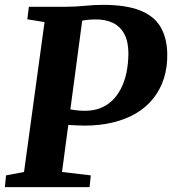

<svg xmlns="http://www.w3.org/2000/svg" viewBox="-27 -771 709 791"><path d="M-7 0 -2 -48.5 72 -62.5 156.5 -680 85.5 -691.5 92 -743H239Q282.5 -743 321 -747Q359.5 -751 397 -751Q491 -751 548.8 -728.5Q606.5 -706 633.2 -662Q660 -618 662 -553.5Q663.5 -496 648.5 -448.8Q633.5 -401.5 604.2 -365Q575 -328.5 532.8 -303.8Q490.5 -279 437 -266.2Q383.5 -253.5 321 -253.5Q307.5 -253.5 288 -254.5Q268.5 -255.5 251.2 -256.5Q234 -257.5 227 -258L224.5 -326.5Q235.5 -324.5 251.2 -321.8Q267 -319 286 -316.8Q305 -314.5 325.5 -314.5Q359 -315 386.2 -325.5Q413.5 -336 435 -356.5Q456.5 -377 471.2 -405.8Q486 -434.5 493.8 -470.8Q501.5 -507 502 -550Q502 -599.5 485.2 -630.8Q468.5 -662 438 -676.8Q407.5 -691.5 365 -691Q351.5 -691 334.5 -689.2Q317.5 -687.5 298.5 -683.5Q279.5 -679.5 259 -671.5L317 -726L228.5 -62.5L347 -48.5L342 0Z"/></svg>

Font: Merriweather ExtraBold
Style: Italic
Weight: 800
Italic angle: -7.8°
Version: Version 2.101